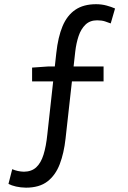

<svg xmlns="http://www.w3.org/2000/svg" viewBox="-20 -766 595 895"><path d="M101 108.8Q76.2 108.4 55 103.6Q33.8 98.8 19.5 91.2L37 22.6Q62.3 33.7 91.9 34.4Q127.1 34 148.9 13.9Q170.7 -6.2 182.8 -44.8Q194.9 -83.4 200.7 -140.2L242.4 -518.6Q250.5 -593.2 271.5 -643.7Q292.6 -694.1 330.9 -720.3Q369.2 -746.4 427.9 -746.4Q453.8 -746.4 476.9 -740.1Q499.9 -733.8 516.3 -726.4L496.1 -656.8Q484.3 -661.5 469.1 -666.4Q453.8 -671.3 432.5 -671.3Q399.4 -671.3 378.4 -651.1Q357.5 -630.9 346.4 -598Q335.4 -565 330.8 -525.6L285.6 -120.1Q278.2 -52.5 258.5 -0.8Q238.7 50.9 201 79.9Q163.3 108.8 101 108.8ZM129.6 -386.5V-450.9L206.7 -456.3H462.8V-386.5Z"/></svg>

Font: Noto Sans HK Thin
Style: Regular
Weight: 100
Designer: Ryoko NISHIZUKA 西塚涼子 (kana, bopomofo & ideographs); Paul D. Hunt (Latin, Greek & Cyrillic); Sandoll Communications 산돌커뮤니
Foundry: Adobe
Version: Version 2.004-H2;hotconv 1.0.118;makeotfexe 2.5.65603